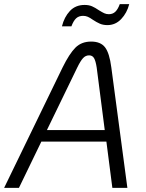

<svg xmlns="http://www.w3.org/2000/svg" viewBox="-31 -913 710 933"><path d="M486 -225H170L61 0H-11L273 -585Q306 -652 335.5 -681.5Q365 -711 412 -711Q458 -711 479.5 -683Q501 -655 510 -585L588 0H515ZM478 -281 439 -584Q434 -617 426 -630.5Q418 -644 402 -644Q385 -644 372.5 -630.5Q360 -617 344 -584L197 -281ZM380 -889Q401 -889 416 -882.5Q431 -876 450 -863Q466 -853 476 -848.5Q486 -844 498 -844Q517 -844 529.5 -856Q542 -868 551 -893H597Q586 -850 558 -820.5Q530 -791 491 -791Q470 -791 454 -798Q438 -805 420 -817Q406 -827 395.5 -831.5Q385 -836 373 -836Q352 -836 339 -824Q326 -812 316 -785H270Q281 -830 308.5 -859.5Q336 -889 380 -889Z"/></svg>

Font: KoHo
Style: Italic
Weight: 400
Italic angle: -10°
Designer: Cadson Demak & Katatrad Team
Foundry: Cadson Demak Co.,Ltd.
Version: Version 1.000